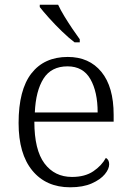

<svg xmlns="http://www.w3.org/2000/svg" viewBox="-20 -786 554 816"><path d="M278 10Q176 10 117.5 -61Q59 -132 59 -263Q59 -404 113.5 -474Q168 -544 268 -544Q359 -544 411 -480.5Q463 -417 463 -298V-269H126Q126 -149 169 -91.5Q212 -34 286 -34Q341 -34 376.5 -58Q412 -82 430 -115Q444 -107 444 -88Q444 -68 425.5 -45.5Q407 -23 370 -6.5Q333 10 278 10ZM395 -308Q395 -396 364 -450Q333 -504 267 -504Q198 -504 165 -452Q132 -400 128 -308ZM297 -606Q273 -624 243.5 -652.5Q214 -681 188 -710Q162 -739 149 -756V-766H227Q237 -744 253.5 -717Q270 -690 287.5 -664Q305 -638 319 -619V-606Z"/></svg>

Font: Noto Serif Hentaigana Light
Style: Regular
Weight: 300
Designer: Kazuhiro Yamada
Foundry: nipponia
Version: Version 1.000; ttfautohint (v1.8.4.7-5d5b)